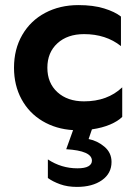

<svg xmlns="http://www.w3.org/2000/svg" viewBox="-20 -502 548 754"><path d="M341 6 328 44Q363 51 390.5 74.5Q418 98 418 134Q418 179 380.5 205.5Q343 232 282 232Q245 232 216 221.5Q187 211 168 197V124Q221 159 284 159Q313 159 327 151Q341 143 341 129Q341 90 240 84L267 9Q200 5 147 -26.5Q94 -58 64.5 -112.5Q35 -167 35 -236Q35 -309 67.5 -365Q100 -421 157.5 -451.5Q215 -482 288 -482Q346 -482 388.5 -469Q431 -456 455 -437V-321Q396 -368 310 -368Q245 -368 205.5 -332Q166 -296 166 -236Q166 -176 205.5 -140Q245 -104 310 -104Q402 -104 460 -159V-43Q443 -26 412.5 -13Q382 0 341 6Z"/></svg>

Font: Madhuban SemiBold
Style: Regular
Weight: 600
Designer: jaikishan Patel
Foundry: MagicType
Version: Version 1.000